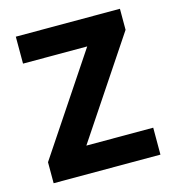

<svg xmlns="http://www.w3.org/2000/svg" viewBox="-88 -619 623 692"><g transform="rotate(-15 224.0 -273.0)"><path d="M28 0V-78.5L272.5 -445H33V-545.5H421.5V-467L177 -100.5H426.5V0Z"/></g></svg>

Font: Encode Sans SemiCondensed SemiCondensed SemiBold
Style: Regular
Weight: 600
Width: 4
Designer: Multiple Designers
Foundry: Impallari Type
Version: Version 3.000; ttfautohint (v1.8.3) -l 8 -r 50 -G 200 -x 14 